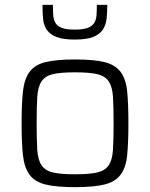

<svg xmlns="http://www.w3.org/2000/svg" viewBox="-20 -763 618 791"><path d="M69 0ZM289 8Q211 8 167 -3Q123 -14 101.5 -43.5Q80 -73 74.5 -124Q69 -175 69 -255Q69 -335 74.5 -386Q80 -437 101.5 -466.5Q123 -496 167 -507Q211 -518 289 -518Q367 -518 411 -507Q455 -496 477 -466.5Q499 -437 504 -386Q509 -335 509 -255Q509 -175 504 -124Q499 -73 477 -43.5Q455 -14 411 -3Q367 8 289 8ZM289 -45Q349 -45 381 -52.5Q413 -60 428 -82.5Q443 -105 445.5 -146.5Q448 -188 448 -255Q448 -322 445.5 -363.5Q443 -405 428 -427.5Q413 -450 381 -457.5Q349 -465 289 -465Q230 -465 198 -457.5Q166 -450 151 -427.5Q136 -405 133.5 -363.5Q131 -322 131 -255Q131 -188 133.5 -146.5Q136 -105 151 -82.5Q166 -60 198 -52.5Q230 -45 289 -45ZM155 -600ZM422 -743Q422 -712 419 -685.5Q416 -659 403 -640Q390 -621 363 -610.5Q336 -600 288 -600Q240 -600 213 -610.5Q186 -621 173 -640Q160 -659 157.5 -685.5Q155 -712 155 -743H198Q198 -718 199.5 -699Q201 -680 209.5 -667Q218 -654 236.5 -647.5Q255 -641 288 -641Q321 -641 339.5 -647.5Q358 -654 367 -667Q376 -680 377.5 -699Q379 -718 379 -743Z"/></svg>

Font: Azeri Sans Light
Style: Regular
Weight: 300
Designer: Hector Gatti & Omnibus-Type (original fonts) / Cristiano Sobral (main changes and remastering)
Version: Version 1.000; ttfautohint (v1.6)